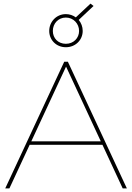

<svg xmlns="http://www.w3.org/2000/svg" viewBox="-20 -1041 730 1061"><path d="M9 0H32L144 -241H546L658 0H681L355 -700H335ZM344 -780C398 -780 437 -821 437 -870C437 -893 429 -914 415 -931L497 -1008L480 -1021L399 -945C384 -956 365 -963 344 -963C291 -963 252 -920 252 -870C252 -821 290 -780 344 -780ZM344 -799C301 -799 272 -830 272 -870C272 -911 302 -944 344 -944C386 -944 417 -910 417 -870C417 -831 387 -799 344 -799ZM153 -260 345 -673 537 -260Z"/></svg>

Font: Chess Sans Thin
Style: Regular
Weight: 100
Designer: Wolf Bōese
Foundry: Wolf Bōese
Version: Version 7.223;Glyphs 3.3 (3306)